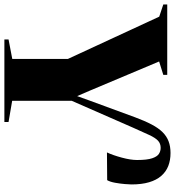

<svg xmlns="http://www.w3.org/2000/svg" viewBox="-1 -817 798 876"><g transform="rotate(90 398.0 -379.0)"><path d="M140 0V-19L229 -36V-289.5L36 -706.5L-19.5 -725V-743H301.5V-725L240.5 -706L373.5 -390L398.5 -332L419.5 -390.5L495 -596Q511.5 -640.5 527.8 -671.5Q544 -702.5 562.8 -721.5Q581.5 -740.5 604.8 -749.2Q628 -758 658 -758Q691 -758 717.2 -747.8Q743.5 -737.5 762.5 -715.8Q781.5 -694 791.5 -660.2Q801.5 -626.5 801.5 -580Q801.5 -572 799.8 -550Q798 -528 793.8 -504.8Q789.5 -481.5 782 -469L655.5 -468Q668.5 -496 679.2 -536Q690 -576 690 -605.5Q690 -651 682.2 -674Q674.5 -697 662 -705Q649.5 -713 634.5 -713Q615 -713 602 -701Q589 -689 576 -661.2Q563 -633.5 542.5 -587L420 -307.5V-35.5L516.5 -19V0Z"/></g></svg>

Font: Merriweather 144pt Black
Style: Regular
Weight: 900
Version: Version 2.100